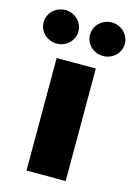

<svg xmlns="http://www.w3.org/2000/svg" viewBox="-165 -813 614 874"><g transform="rotate(15 141.5 -376.0)"><path d="M49.8 0H234.4V-530.3H49.8ZM33.2 -593.8C77.1 -593.8 114.3 -628.9 114.3 -672.9C114.3 -715.8 77.1 -752 33.2 -752C-13.7 -752 -49.8 -715.8 -49.8 -672.9C-49.8 -628.9 -13.7 -593.8 33.2 -593.8ZM251 -593.8C295.9 -593.8 333 -628.9 333 -672.9C333 -715.8 295.9 -752 251 -752C205.1 -752 168.9 -715.8 168.9 -672.9C168.9 -628.9 205.1 -593.8 251 -593.8Z"/></g></svg>

Font: Pretendard Black
Style: Regular
Weight: 900
Designer: Base glyphs from Inter by Rasmus Andersson; Hangeul glyphs from Noto Sans CJK(Source Han Sans) by Jang Soo-young and Kan
Foundry: Kil Hyung-jin
Version: Version 1.309;Glyphs 3.2 (3225)